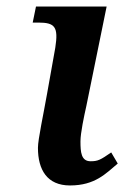

<svg xmlns="http://www.w3.org/2000/svg" viewBox="-20 -556 380 587"><path d="M194 11C271 11 304 -26 340 -56L320 -90C287 -67 279 -63 257 -63C228 -63 226 -91 226 -124C226 -149 237 -201 244 -232L306 -536H90L80 -487H97C148 -487 159 -474 149 -410L124 -270C113 -207 96 -130 96 -104C96 -37 124 11 194 11Z"/></svg>

Font: Noto Serif Semi
Style: Italic
Weight: 600
Italic angle: -12°
Designer: Monotype Design Team
Foundry: Monotype Imaging Inc.
Version: Version 1.901